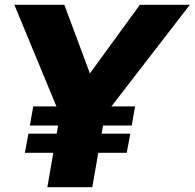

<svg xmlns="http://www.w3.org/2000/svg" viewBox="-20 -783 814 803"><path d="M565 -763H774L446 -338H545L531 -258H411L405 -224H525L510 -144H391L366 0H178L203 -144H84L99 -224H217L223 -258H105L119 -338H216L40 -763H249L356 -476Z"/></svg>

Font: Open Sauce One Black Italic
Style: Regular
Weight: 900
Italic angle: -10°
Designer: Alfredo Marco Pradil
Foundry: Creative Sauce Fz LLC
Version: Version 1.477